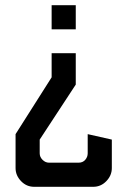

<svg xmlns="http://www.w3.org/2000/svg" viewBox="-20 -520 491 740"><path d="M179 -407V-500H272V-407ZM112 200Q82 200 61 178Q40 156 40 128V-3L179 -222V-315H272V-194L133 18V71Q133 85 144 96Q155 107 169 107H283Q299 107 308.5 96Q318 85 318 71V-3L411 18V128Q411 156 390 178Q369 200 339 200Z"/></svg>

Font: Odibee Sans
Style: Regular
Weight: 400
Designer: James Barnard - Barnard Co. Limited
Version: Version 2.001; ttfautohint (v1.8.3)